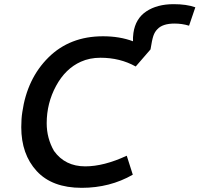

<svg xmlns="http://www.w3.org/2000/svg" viewBox="-20 -891 957 921"><path d="M372 10Q507 10 617 -53L588 -144Q478 -93 389 -93Q292 -93 239 -167Q204 -228 204 -300Q204 -396 249 -479Q294 -562 368 -595Q410 -614 462 -614Q556 -614 631 -572L702 -654Q709 -699 715.5 -718.5Q722 -738 735 -751Q760 -778 817 -778Q853 -778 886 -768H887L917 -856Q875 -871 813 -871Q734 -871 682 -836.5Q630 -802 620 -733L618 -712V-693Q554 -717 474 -717Q315 -717 212.5 -615.5Q110 -514 87 -353Q82 -322 82 -281Q82 -151 156 -70.5Q230 10 372 10Z"/></svg>

Font: Brisa Sans Medium
Style: Italic
Weight: 600
Italic angle: -8°
Designer: Dalton Maag Ltd
Foundry: Dalton Maag Ltd
Version: Version 1.101;July 10, 2019;FontCreator 11.5.0.2425 64-bit